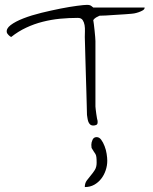

<svg xmlns="http://www.w3.org/2000/svg" viewBox="-20 -507 620 777"><path d="M332 -42Q332 -53.7 331.1 -78.6Q330.1 -103.5 329.6 -134.3Q329.1 -165 327.6 -199.7Q326.2 -234.4 325.7 -265.6Q325.2 -296.9 324.2 -321.3Q323.2 -345.7 323.2 -357.4Q323.2 -366.2 323.7 -379.9Q324.2 -393.6 322.3 -405.3Q320.3 -417 314.5 -425.8Q308.6 -434.6 294.9 -434.6Q258.8 -434.6 223.1 -431.2Q187.5 -427.7 152.8 -418.9Q118.2 -410.2 85.9 -395Q53.7 -379.9 25.4 -357.4Q21.5 -358.4 15.1 -364.7Q8.8 -371.1 7.8 -375Q3.9 -390.6 22.9 -405.3Q42 -419.9 74.7 -432.6Q107.4 -445.3 147.5 -455.1Q187.5 -464.8 224.6 -472.2Q261.7 -479.5 291.5 -483.4Q321.3 -487.3 332 -487.3Q340.8 -487.3 345.2 -485.4Q349.6 -483.4 357.4 -476.6H565.4Q565.4 -469.7 558.1 -465.3Q550.8 -460.9 541 -457.5Q531.2 -454.1 522.5 -452.6Q513.7 -451.2 510.7 -451.2Q503.9 -450.2 485.4 -449.2Q466.8 -448.2 446.8 -446.8Q426.8 -445.3 408.7 -444.3Q390.6 -443.4 382.8 -443.4Q376 -440.4 369.1 -436.5Q362.3 -432.6 357.4 -425.8Q358.4 -420.9 359.9 -408.7Q361.3 -396.5 362.8 -383.3Q364.3 -370.1 365.2 -357.9Q366.2 -345.7 366.2 -340.8Q366.2 -335 366.2 -314.5Q366.2 -293.9 366.2 -266.1Q366.2 -238.3 366.2 -208Q366.2 -177.7 366.2 -150.4Q366.2 -123 366.2 -103Q366.2 -83 366.2 -76.2Q366.2 -74.2 367.2 -65.4Q368.2 -56.6 369.6 -46.4Q371.1 -36.1 372.6 -27.8Q374 -19.5 375 -17.6V-11.7Q375 -3.9 369.6 -1.5Q364.3 1 357.4 1Q349.6 1 344.7 -3.4Q339.8 -7.8 337.4 -14.6Q335 -21.5 334 -28.8Q333 -36.1 332 -42ZM371.1 151.4Q371.1 137.7 370.1 129.4Q369.1 121.1 366.2 116.2Q363.3 111.3 359.4 106Q355.5 100.6 350.6 91.8Q350.6 90.8 350.1 85.4Q349.6 80.1 349.6 79.1Q349.6 69.3 354.5 58.6Q359.4 47.9 371.1 47.9Q381.8 47.9 389.6 58.6Q397.5 69.3 403.3 84.5Q409.2 99.6 411.6 115.7Q414.1 131.8 414.1 143.6Q414.1 163.1 407.7 182.1Q401.4 201.2 389.6 216.3Q377.9 231.4 361.3 240.7Q344.7 250 323.2 250Q323.2 234.4 331.1 223.6Q338.9 212.9 347.7 202.6Q356.4 192.4 363.8 180.7Q371.1 168.9 371.1 151.4Z"/></svg>

Font: Zeyada
Style: Regular
Weight: 400
Version: Version 1.002 2010